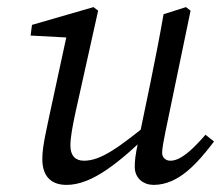

<svg xmlns="http://www.w3.org/2000/svg" viewBox="-20 -507 622 540"><path d="M167 13C239 13 314 -48 413 -144V-172C313 -91 264 -55 216 -55C192 -55 178 -69 178 -98C178 -120 184 -153 193 -194L256 -477L243 -487L70 -437L66 -407L178 -401L171 -423L120 -187C112 -147 99 -97 99 -60C99 -5 130 13 167 13ZM412 13C483 13 536 -49 582 -109L558 -128C516 -80 486 -55 459 -55C447 -55 436 -63 436 -77C436 -89 440 -110 445 -135L516 -477L503 -487L440 -467C429 -403 416 -338 403 -274L369 -110C360 -69 359 -52 359 -38C359 -4 385 13 412 13Z"/></svg>

Font: Source Serif Variable
Style: Italic
Weight: 389
Italic angle: -12°
Designer: Frank Grießhammer
Foundry: Adobe Systems Incorporated
Version: Version 3.001;hotconv 1.0.111;makeotfexe 2.5.65597